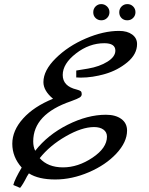

<svg xmlns="http://www.w3.org/2000/svg" viewBox="-20 -789 729 937"><path d="M238.8 -307.1Q191.9 -346.2 191.9 -388.2Q191.9 -445.3 252 -504.6Q312 -564 398.4 -601.1Q484.9 -638.2 561 -638.2Q601.1 -638.2 625 -620.6Q648.9 -603 648.9 -574.2Q648.9 -524.4 601.6 -485.1Q554.2 -445.8 492.7 -428Q431.2 -410.2 374 -410.2Q358.9 -410.2 352.1 -411.1V-444.8Q354 -444.8 409.9 -454.3Q465.8 -463.9 504.4 -488Q543 -512.2 543 -542Q543 -578.1 488.8 -578.1Q415.5 -578.1 350.8 -528.1Q286.1 -478 286.1 -423.1Q286.1 -368.2 354 -352.1Q369.1 -348.1 374 -344Q378.9 -339.8 378.9 -329.8Q378.9 -319.8 369.4 -313.5Q359.9 -307.1 326.2 -294.9Q142.1 -231.9 142.1 -99.1Q142.1 -72.3 151.9 -53.2Q212.9 -131.3 310.1 -180.2Q407.2 -229 497.1 -229Q543.9 -229 572 -208.5Q600.1 -188 600.1 -151.9Q600.1 -95.7 548.1 -39.8Q496.1 16.1 413.6 51.5Q331.1 86.9 249.5 86.9Q168 86.9 121.1 57.1Q120.1 58.1 111.8 71.8Q91.8 111.8 78.1 127.9L44.9 113.8Q51.8 85.9 85.9 28.8Q40 -22.9 40 -87.4Q40 -151.9 92.5 -210.4Q145 -269 238.8 -307.1ZM173.8 -17.1Q213.9 27.8 287.4 27.8Q360.8 27.8 431.4 -19.5Q502 -66.9 502 -122.1Q502 -144 484.9 -156.5Q467.8 -168.9 439 -168.9Q379.9 -168.9 301.5 -124Q223.1 -79.1 173.8 -17.1ZM446.5 -700.9Q435.1 -711.9 435.1 -729Q435.1 -746.1 446.5 -757.6Q458 -769 474.1 -769Q490.2 -769 502.2 -757.6Q514.2 -746.1 514.2 -729.5Q514.2 -712.9 502.7 -701.4Q491.2 -689.9 474.6 -689.9Q458 -689.9 446.5 -700.9ZM573 -700.9Q562 -711.9 562 -729Q562 -746.1 573.5 -757.6Q585 -769 601.6 -769Q618.2 -769 629.6 -757.6Q641.1 -746.1 641.1 -729.5Q641.1 -712.9 629.6 -701.4Q618.2 -689.9 601.1 -689.9Q584 -689.9 573 -700.9Z"/></svg>

Font: Marck Script
Style: Regular
Weight: 400
Designer: Denis Masharov, Marck Fogel
Foundry: Denis Masharov
Version: Version 1.002